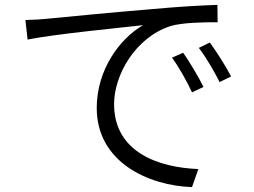

<svg xmlns="http://www.w3.org/2000/svg" viewBox="-20 -735 1040 786"><path d="M730 -519 684 -499C714 -458 744 -404 766 -357L813 -379C791 -424 753 -486 730 -519ZM839 -561 794 -539C825 -498 855 -446 879 -399L926 -422C903 -467 863 -528 839 -561ZM84 -653 93 -573C199 -595 479 -622 566 -632C471 -578 376 -450 376 -293C376 -71 588 25 766 31L792 -43C632 -49 447 -110 447 -309C447 -426 532 -580 677 -628C727 -643 814 -644 871 -644L870 -715C805 -713 715 -708 606 -698C424 -683 232 -664 171 -658C152 -656 122 -654 84 -653Z"/></svg>

Font: Genne Gothic Normal
Style: Regular
Weight: 350
Designer: Ryoko NISHIZUKA (kana & ideographs); Paul D. Hunt (Latin, Greek & Cyrillic); Wenlong ZHANG (bopomofo); Sandoll Communica
Foundry: Adobe Systems Incorporated
Version: Version 1.004;PS 1.004;hotconv 16.6.51;makeotf.lib2.5.65220